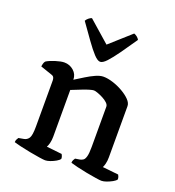

<svg xmlns="http://www.w3.org/2000/svg" viewBox="-137 -867 887 974"><g transform="rotate(20 306.5 -379.5)"><path d="M216 0Q208 0 184.5 -3.5Q161 -7 132 -12.5Q103 -18 77.5 -24Q52 -30 40 -34Q40 -42 43.5 -49Q47 -56 50 -60L78 -65Q95 -68 104.5 -82.5Q114 -97 114 -145V-394Q114 -402 111 -409Q108 -416 99 -419L35 -441Q37 -455 40 -462Q43 -469 47 -472Q64 -482 92.5 -491Q121 -500 139 -500Q168 -500 189.5 -481Q211 -462 211 -433Q235 -448 260 -463.5Q285 -479 308.5 -489.5Q332 -500 350 -500Q373 -500 401.5 -491Q430 -482 456 -467Q482 -452 498.5 -435Q515 -418 515 -401V-125Q515 -105 511 -89.5Q507 -74 503 -68L589 -59Q591 -56 593.5 -49.5Q596 -43 596 -35Q591 -27 576.5 -19Q562 -11 546.5 -5.5Q531 0 520 0Q512 0 488.5 -3.5Q465 -7 436.5 -12.5Q408 -18 383 -24Q358 -30 346 -34Q346 -43 349.5 -49.5Q353 -56 356 -60L381 -64Q391 -66 398.5 -71.5Q406 -77 410.5 -93.5Q415 -110 415 -145V-362Q415 -372 404.5 -382Q394 -392 378.5 -400Q363 -408 349 -413Q335 -418 328 -418Q321 -418 305.5 -413.5Q290 -409 272 -402Q254 -395 238 -388.5Q222 -382 214 -379V-127Q214 -108 210 -92Q206 -76 201 -68L284 -59Q286 -56 288.5 -49.5Q291 -43 291 -35Q286 -27 272 -19Q258 -11 242.5 -5.5Q227 0 216 0ZM307 -565Q293 -565 272.5 -587Q252 -609 224.5 -647.5Q197 -686 163 -734Q167 -742 176 -749.5Q185 -757 193 -759L308 -658L421 -759Q430 -756 438 -749.5Q446 -743 450 -735Q416 -685 388.5 -646.5Q361 -608 341 -586.5Q321 -565 307 -565Z"/></g></svg>

Font: Texturina Medium 12pt Medium
Style: Regular
Weight: 500
Version: Version 1.002